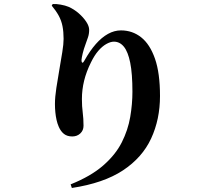

<svg xmlns="http://www.w3.org/2000/svg" viewBox="-20 -849 1040 954"><path d="M331 67Q431 27 492.5 -26.5Q554 -80 585 -141.5Q616 -203 627 -267.5Q638 -332 638 -393Q638 -483 627 -537.5Q616 -592 595.5 -617Q575 -642 546 -642Q529 -642 508.5 -630.5Q488 -619 468.5 -596.5Q449 -574 432 -539Q409 -493 398 -448Q387 -403 387 -357Q387 -320 391 -290Q395 -260 395 -224Q395 -201 379 -186Q363 -171 339 -171Q314 -171 298 -183.5Q282 -196 272 -219Q265 -235 261 -253Q257 -271 255 -291Q253 -311 253 -332Q253 -367 260 -412Q267 -457 275 -503.5Q283 -550 289.5 -590Q296 -630 296 -656Q296 -691 290.5 -719Q285 -747 271.5 -771.5Q258 -796 237 -821L242 -829Q259 -830 281.5 -826Q304 -822 321 -815Q348 -803 371 -783Q394 -763 408.5 -741Q423 -719 423 -701Q423 -680 417 -663Q411 -646 405 -629Q396 -605 391 -584Q386 -563 385 -552Q385 -538 389.5 -537.5Q394 -537 400 -549Q427 -597 456 -630Q485 -663 516.5 -680.5Q548 -698 581 -698Q638 -698 681.5 -663.5Q725 -629 750 -557.5Q775 -486 775 -372Q775 -256 731 -161Q687 -66 591 -2.5Q495 61 337 85Z"/></svg>

Font: Noto Serif SC ExtraLight ExtraBold
Style: Regular
Weight: 800
Version: Version 2.002-H1;hotconv 1.1.0;makeotfexe 2.6.0